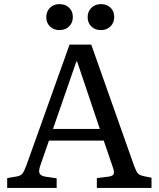

<svg xmlns="http://www.w3.org/2000/svg" viewBox="-20 -918 775 938"><path d="M270 -771Q242.2 -771 224.1 -788.6Q206.1 -806.2 206.1 -834Q206.1 -861.8 224.1 -879.9Q242.2 -897.9 270 -897.9Q299.3 -897.9 317.6 -880.4Q335.9 -862.8 335.9 -835Q335.9 -807.1 317.6 -789.1Q299.3 -771 270 -771ZM473.1 -771Q444.3 -771 426.3 -788.6Q408.2 -806.2 408.2 -834Q408.2 -861.8 426.5 -879.9Q444.8 -897.9 473.1 -897.9Q502 -897.9 520 -880.4Q538.1 -862.8 538.1 -835Q538.1 -807.1 519.8 -789.1Q501.5 -771 473.1 -771ZM15.1 0V-47.9L63 -56.2Q81.1 -59.6 89.1 -69.3Q97.2 -79.1 108.9 -109.9L319.8 -700.2H425.8L634.8 -108.9Q645.5 -80.6 652.6 -71.8Q659.7 -63 679.2 -58.1L720.2 -49.8V0H453.1V-47.9L511.2 -55.2Q531.7 -58.1 535.6 -68.4Q539.6 -78.6 529.8 -105L486.8 -231H219.2L176.8 -108.9Q168 -83 173.1 -71.3Q178.2 -59.6 200.2 -55.2L256.8 -46.9V0ZM238.8 -288.1H467.8L356.9 -617.2H353Z"/></svg>

Font: Literata Book
Style: Regular
Weight: 400
Designer: Latin by Veronika Burian and Jose Scaglione. Greek by Irene Vlachou. Cyrillic by Vera Evstafieva
Foundry: TypeTogether
Version: Version 2.003;PS 002.003;hotconv 1.0.88;makeotf.lib2.5.64775